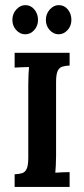

<svg xmlns="http://www.w3.org/2000/svg" viewBox="-20 -733 331 753"><path d="M253 -476Q236.2 -475.2 224.2 -471.6Q212.3 -467.9 206.1 -454.5Q199.9 -441.1 199.9 -410.7V-123.2Q199.9 -103 198.9 -84.2Q198 -65.3 196.9 -55.7Q208.7 -56.8 227 -57.4Q245.3 -57.9 253 -57.9V0H37.4V-49.5Q54.6 -50.2 66.6 -53.9Q78.5 -57.6 84.7 -71Q90.9 -84.3 90.9 -114.8V-402.6Q90.9 -422.8 91.9 -441.7Q92.8 -460.6 93.9 -470.1Q82.1 -469.7 63.8 -469.2Q45.5 -468.6 37.4 -467.9V-525.9H253ZM78.8 -598.5Q58.7 -598.5 43.6 -615Q28.6 -631.5 28.6 -654.9Q28.6 -678.8 44 -695.8Q59.4 -712.9 79.6 -712.9Q100.5 -712.9 114.8 -695.8Q129.1 -678.8 129.1 -654.9Q129.1 -631.5 114.2 -615Q99.4 -598.5 78.8 -598.5ZM209.8 -598.5Q190 -598.5 174.9 -615Q159.9 -631.5 159.9 -654.9Q159.9 -678.8 175.3 -695.8Q190.7 -712.9 210.5 -712.9Q232.1 -712.9 246.1 -695.8Q260 -678.8 260 -654.9Q260 -631.5 245 -615Q229.9 -598.5 209.8 -598.5Z"/></svg>

Font: Parastoo
Style: Regular
Weight: 400
Foundry: Saber Rastikerdar (saber.rastikerdar@gmail.com)
Version: Version 3.000